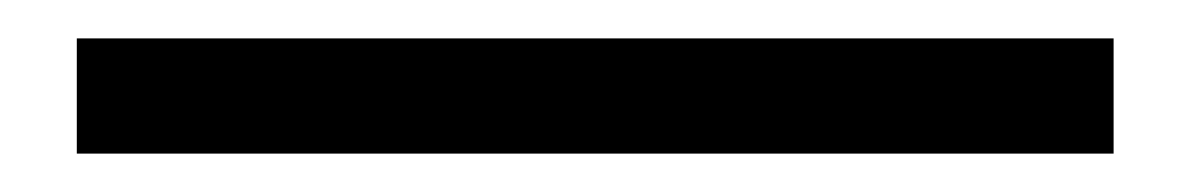

<svg xmlns="http://www.w3.org/2000/svg" viewBox="-20 50 620 100"><path d="M20 130V70H560V130Z"/></svg>

Font: Kalnia Glaze Thin
Style: Regular
Weight: 100
Version: Version 1.110